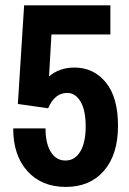

<svg xmlns="http://www.w3.org/2000/svg" viewBox="-20 -701 492 733"><path d="M264.1 -443.1Q337.5 -443.1 384 -386.4Q430.5 -329.7 430.5 -220.5Q430.5 -111.2 377.1 -49.3Q323.6 12.6 231.3 12.6Q139 12.6 84.7 -47.6Q30.4 -107.7 30.4 -210.7H153.8Q153.8 -153.8 174 -121Q194.2 -88.2 230 -88.2Q265.9 -88.2 286.5 -122.5Q307.1 -156.8 307.1 -218.7Q307.1 -280.6 287.4 -313.4Q267.6 -346.2 236.8 -346.2Q188.5 -346.2 163.8 -287.6L48.2 -304.1L72.1 -680.7H401.4V-569.5H176.4L167.2 -409.2Q206.8 -443.1 264.1 -443.1Z"/></svg>

Font: Puralecka Narrow
Style: Bold
Weight: 700
Designer: Hector Gatti, Marcela Romero, Pablo Cosgaya and Nicolas Silva
Version: Version 1.004;PS 001.004;hotconv 1.0.70;makeotf.lib2.5.58329